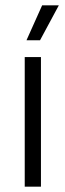

<svg xmlns="http://www.w3.org/2000/svg" viewBox="-20 -702 246 722"><path d="M73 0V-487.5H134V0ZM138.5 -682H201V-681.5L130.5 -550.5H80V-551.5Z"/></svg>

Font: Anek Gujarati Medium Light
Style: Regular
Weight: 300
Version: Version 1.003